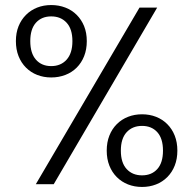

<svg xmlns="http://www.w3.org/2000/svg" viewBox="-20 -730 766 761"><path d="M43 -567Q43 -600 53.5 -626Q64 -652 83 -671Q102 -690 127.5 -700Q153 -710 183 -710Q213 -710 239 -700Q265 -690 284 -671Q303 -652 313.5 -626Q324 -600 324 -567Q324 -534 313.5 -507.5Q303 -481 284 -462Q265 -443 239 -433Q213 -423 183 -423Q153 -423 127.5 -433Q102 -443 83 -462Q64 -481 53.5 -507.5Q43 -534 43 -567ZM183 -665Q145 -665 122.5 -640Q100 -615 100 -567Q100 -519 122.5 -493.5Q145 -468 183 -468Q221 -468 244 -493.5Q267 -519 267 -567Q267 -615 244 -640Q221 -665 183 -665ZM533 -700H603L193 0H122ZM403 -133Q403 -166 413.5 -192.5Q424 -219 443 -238Q462 -257 487.5 -267Q513 -277 543 -277Q573 -277 598.5 -267Q624 -257 643 -238Q662 -219 672.5 -192.5Q683 -166 683 -133Q683 -100 672.5 -73.5Q662 -47 643 -28Q624 -9 598.5 1Q573 11 543 11Q513 11 487.5 1Q462 -9 443 -28Q424 -47 413.5 -73.5Q403 -100 403 -133ZM543 -231Q505 -231 482 -206Q459 -181 459 -133Q459 -85 482 -60Q505 -35 543 -35Q581 -35 603.5 -60Q626 -85 626 -133Q626 -181 603.5 -206Q581 -231 543 -231Z"/></svg>

Font: SVN-Poppins Light
Style: Regular
Weight: 300
Designer: Ninad Kale (Devanagari), Jonny Pinhorn (Latin)
Foundry: Indian Type Foundry
Version: Version 3.002 2017; ttfautohint (v1.8.3)